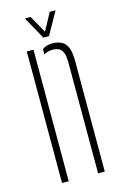

<svg xmlns="http://www.w3.org/2000/svg" viewBox="-115 -794 541 846"><g transform="rotate(-15 155.5 -371.0)"><path d="M59 0V-600H89.5V0ZM223.5 0V-509Q223 -546.5 210.8 -562.2Q198.5 -578 170 -578Q159 -578 149 -575.2Q139 -572.5 130.5 -567.5V-591.5Q139.5 -598.5 150.8 -602Q162 -605.5 175.5 -605.5Q216 -605.5 234.8 -583Q253.5 -560.5 254 -508V0ZM145.5 -640 88.5 -742.5H114.5L159 -663.5L202 -742.5H228.5L171 -640Z"/></g></svg>

Font: Big Shoulders Stencil Display ExtraLight
Style: Regular
Weight: 250
Designer: Patric King
Foundry: XO Type Co
Version: Version 2.001